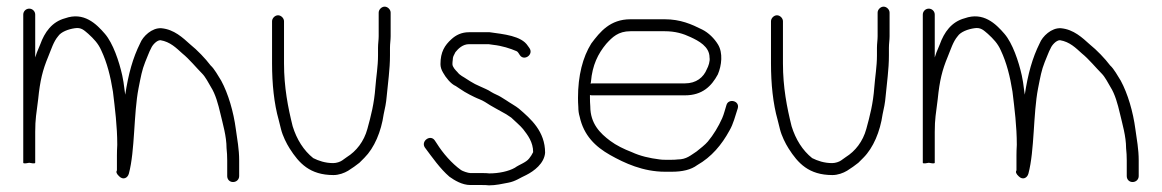

<svg xmlns="http://www.w3.org/2000/svg" viewBox="-20 -528 3497 578"><path d="M50 -484V-38C50 -34.1 66 -37.5 68 -38C70.3 -37.4 86 -34.3 86 -38V-131C86 -170.2 89.5 -185.7 95 -230C100.6 -285.6 108.3 -316.8 125 -357C134.1 -378.8 141 -402.7 155 -419C163.8 -432.2 186.1 -440.3 205 -443C224.9 -446.3 233.2 -436.7 246 -426C261.9 -411.4 275.7 -397.4 285 -376C302.4 -339.1 312.7 -297.9 320 -252C326.2 -200.3 333 -148.5 333 -92C332.3 -80 332 -69.3 332 -60V-15C328.7 -10.3 331 -4.3 339 3C350.5 14.5 364.3 8.3 368 -5.5C386.5 -74.9 382.1 -185.3 397 -262C404.1 -297.6 407.2 -316.4 417 -341C422.4 -352.9 428.8 -372.2 435 -383C438.4 -391.6 451.4 -407 463 -407C492.5 -402.1 510.4 -383.7 529 -367C549.3 -350.8 571.4 -323.6 589 -306C598.2 -296.8 608.2 -277.7 615 -266C628.7 -244.5 636.7 -215.1 643.5 -186C650.7 -155 662 -117.8 662 -82C663.3 -70.6 664 -57.4 664 -45V2C664 12.3 671.3 20 681.5 20C691.7 20 700 12.4 700 2V-45C700 -79.6 694.1 -108.4 690 -139C683 -191.8 667.2 -245.7 646 -285C637.3 -298.7 625.6 -320.7 614 -331C598.3 -351.9 573.5 -377.6 553 -394C530.4 -414.3 504.2 -439.5 466 -443C437.3 -445 410.1 -418.4 402 -398C379.7 -353.4 366.6 -305.6 357 -243L355 -257C353 -274.3 350.7 -289 348 -301C338.6 -343.5 320.2 -397.8 296 -426C269.6 -456.8 232.1 -493 176 -473C136.4 -462.4 114.3 -431.1 101 -394L91 -370C89.7 -365.3 88 -360.3 86 -355V-484C86 -494.1 77.8 -502 68 -502C58.2 -502 50 -494.1 50 -484Z M799 -464V-337C799 -275.5 805.1 -215.8 819 -167L826 -139C831 -118.9 842.5 -95.9 852 -81C880.2 -36.7 912.7 -1 984 -1C1000.1 -1 1016.5 -7.1 1028 -14L1046 -26L1062 -38L1077 -53C1107.1 -83.1 1127.5 -131.8 1135 -184C1138.8 -200.6 1142.7 -219.5 1144 -237C1147.8 -278.5 1154 -319 1154 -361V-384C1154 -396.4 1156 -407.3 1156 -419V-490C1156 -499.2 1147.2 -508 1138 -508C1128.8 -508 1120 -499.2 1120 -490V-419C1120 -407.5 1118 -396.7 1118 -384V-361C1118 -328.2 1112.4 -296.8 1110 -265C1106.5 -216.5 1096.8 -179.4 1086 -140C1075.6 -101.9 1052.6 -72.8 1024 -55L1010 -45C1004.1 -40.8 992.9 -37 983 -37C959.4 -37 939.1 -43.9 923 -52C894.1 -75.1 873.3 -108.2 861 -148C847 -204.2 835 -265.2 835 -337V-464C835 -473.2 826.2 -482 817 -482C807.8 -482 799 -473.2 799 -464Z M1574 -383 1569 -390C1549.6 -420.4 1496.2 -425 1454 -431H1392C1369.2 -431 1352.4 -422.3 1339 -410C1318.9 -391.8 1306 -371.8 1306 -335C1306 -326.3 1308.7 -317.7 1314 -309C1321.6 -295.1 1337.3 -275.1 1352 -269L1364 -261C1373.9 -254.4 1383 -248.5 1394 -243L1408 -236C1418.5 -230.7 1429.3 -227.7 1440 -221C1461.7 -206.5 1481.2 -197.3 1504 -184L1519 -174C1527.1 -165.9 1547.1 -149.2 1555 -139C1568.6 -121.5 1585 -100.2 1585 -70C1581.5 -63 1577.8 -56.7 1573 -51C1563.7 -38.6 1542.4 -32.3 1530 -23C1510.9 -12.1 1481.3 -6 1453 -6C1447.7 -6.7 1440.3 -7 1431 -7H1396C1388.9 -7 1371.9 -13.1 1368 -16C1340.1 -35.9 1313.3 -66.8 1295 -96L1289 -105C1275.9 -124.7 1246.2 -103.2 1259 -84C1280.9 -54.8 1304.9 -20.1 1333 4C1348 14.7 1371.1 29 1396 29H1431C1439.7 29 1446.7 29.3 1452 30C1472.1 30 1492.8 25.4 1510 22C1531.8 18 1546 7 1564 -1C1587.7 -12.9 1618.3 -35.9 1621 -68C1621 -132.6 1578.1 -170.1 1542 -201C1534.1 -207.8 1513.4 -219.3 1504 -226L1488 -236C1478.6 -241.9 1468.9 -244.8 1459 -251C1448.2 -258.6 1436.4 -262.3 1425 -268L1410 -275L1396 -283C1392.7 -285 1389 -287.3 1385 -290C1375.3 -296.9 1364.9 -300.4 1357 -311C1351.1 -316.9 1342 -326.5 1342 -335C1342 -339 1342.3 -343.3 1343 -348C1343 -352 1343.7 -355.7 1345 -359L1351 -371C1359.5 -381.6 1373.1 -395 1392 -395H1451C1455 -394.3 1459.7 -393.7 1465 -393C1491.5 -390.1 1515.9 -382.2 1535 -374C1539 -372.7 1542.5 -365.5 1545 -362C1557.5 -343.3 1587.2 -363.2 1574 -383Z M1758 -276C1758.7 -278.7 1759 -280.7 1759 -282C1763.2 -331.8 1780.2 -366.3 1805 -396C1823.3 -416.1 1840.9 -434 1878 -434H1981C2013.3 -434 2036.9 -426.7 2059.5 -416C2082.3 -405.3 2116 -388.3 2116 -355C2118.2 -344 2112.4 -327.9 2108 -320C2098 -295.1 2076 -277 2042 -277H1762C1761.3 -277 1760 -276.7 1758 -276ZM1756 -242C1758 -241.3 1760 -241 1762 -241H2042C2094.5 -241 2122 -268.7 2141 -304C2152.6 -331 2156.8 -369 2141.5 -394C2130.5 -412.1 2113.2 -429.4 2094 -439C2061.8 -455.1 2028.6 -470 1981 -470H1878C1816.7 -470 1786.5 -432.4 1760 -397C1734.2 -355.7 1720 -300.5 1720 -233C1720 -224.3 1720.3 -215.3 1721 -206C1721 -195.3 1722.3 -185.7 1725 -177C1737.2 -120.1 1772.5 -86.4 1816.5 -61.5C1860.3 -36.8 1916.1 -11 1982 -11H2002C2034.5 -11 2060.3 -17 2079 -31C2122.1 -55.6 2152.5 -91.9 2176 -135C2187.9 -155.3 2193.2 -178.7 2201 -202C2207.5 -224.9 2172.9 -232.6 2167 -212C2163 -200.1 2159.6 -184.5 2154 -172C2142.9 -147 2127.7 -122 2111 -102C2104.3 -93.6 2086.1 -79.1 2077 -72C2059.4 -60.8 2046.9 -48 2020 -48C2014.7 -47.3 2008.7 -47 2002 -47H1982C1976 -47 1970.7 -47.3 1966 -48C1935 -51.9 1907.5 -58.2 1882 -70C1858.5 -79 1835 -90.5 1817 -104C1786.9 -126.5 1757 -155.5 1757 -208C1756.3 -216.7 1756 -225 1756 -233Z M2301 -464V-337C2301 -275.5 2307.1 -215.8 2321 -167L2328 -139C2333 -118.9 2344.5 -95.9 2354 -81C2382.2 -36.7 2414.7 -1 2486 -1C2502.1 -1 2518.5 -7.1 2530 -14L2548 -26L2564 -38L2579 -53C2609.1 -83.1 2629.5 -131.8 2637 -184C2640.8 -200.6 2644.7 -219.5 2646 -237C2649.8 -278.5 2656 -319 2656 -361V-384C2656 -396.4 2658 -407.3 2658 -419V-490C2658 -499.2 2649.2 -508 2640 -508C2630.8 -508 2622 -499.2 2622 -490V-419C2622 -407.5 2620 -396.7 2620 -384V-361C2620 -328.2 2614.4 -296.8 2612 -265C2608.5 -216.5 2598.8 -179.4 2588 -140C2577.6 -101.9 2554.6 -72.8 2526 -55L2512 -45C2506.1 -40.8 2494.9 -37 2485 -37C2461.4 -37 2441.1 -43.9 2425 -52C2396.1 -75.1 2375.3 -108.2 2363 -148C2349 -204.2 2337 -265.2 2337 -337V-464C2337 -473.2 2328.2 -482 2319 -482C2309.8 -482 2301 -473.2 2301 -464Z M2758 -484V-38C2758 -34.1 2774 -37.5 2776 -38C2778.3 -37.4 2794 -34.3 2794 -38V-131C2794 -170.2 2797.5 -185.7 2803 -230C2808.6 -285.6 2816.3 -316.8 2833 -357C2842.1 -378.8 2849 -402.7 2863 -419C2871.8 -432.2 2894.1 -440.3 2913 -443C2932.9 -446.3 2941.2 -436.7 2954 -426C2969.9 -411.4 2983.7 -397.4 2993 -376C3010.4 -339.1 3020.7 -297.9 3028 -252C3034.2 -200.3 3041 -148.5 3041 -92C3040.3 -80 3040 -69.3 3040 -60V-15C3036.7 -10.3 3039 -4.3 3047 3C3058.5 14.5 3072.3 8.3 3076 -5.5C3094.5 -74.9 3090.1 -185.3 3105 -262C3112.1 -297.6 3115.2 -316.4 3125 -341C3130.4 -352.9 3136.8 -372.2 3143 -383C3146.4 -391.6 3159.4 -407 3171 -407C3200.5 -402.1 3218.4 -383.7 3237 -367C3257.3 -350.8 3279.4 -323.6 3297 -306C3306.2 -296.8 3316.2 -277.7 3323 -266C3336.7 -244.5 3344.7 -215.1 3351.5 -186C3358.7 -155 3370 -117.8 3370 -82C3371.3 -70.6 3372 -57.4 3372 -45V2C3372 12.3 3379.3 20 3389.5 20C3399.7 20 3408 12.4 3408 2V-45C3408 -79.6 3402.1 -108.4 3398 -139C3391 -191.8 3375.2 -245.7 3354 -285C3345.3 -298.7 3333.6 -320.7 3322 -331C3306.3 -351.9 3281.5 -377.6 3261 -394C3238.4 -414.3 3212.2 -439.5 3174 -443C3145.3 -445 3118.1 -418.4 3110 -398C3087.7 -353.4 3074.6 -305.6 3065 -243L3063 -257C3061 -274.3 3058.7 -289 3056 -301C3046.6 -343.5 3028.2 -397.8 3004 -426C2977.6 -456.8 2940.1 -493 2884 -473C2844.4 -462.4 2822.3 -431.1 2809 -394L2799 -370C2797.7 -365.3 2796 -360.3 2794 -355V-484C2794 -494.1 2785.8 -502 2776 -502C2766.2 -502 2758 -494.1 2758 -484Z"/></svg>

Font: CiSf OpenHand
Style: Regular
Weight: 400
Foundry: Cannot Into Space Fonts
Version: Version 0.7892